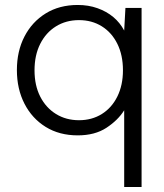

<svg xmlns="http://www.w3.org/2000/svg" viewBox="-20 -533 660 773"><path d="M480 220V-89Q455 -49 408.5 -18.5Q362 12 293 12Q219 12 164 -22Q109 -56 78.5 -115.5Q48 -175 48 -251Q48 -327 78.5 -386Q109 -445 164 -479Q219 -513 293 -513Q336 -513 372.5 -500Q409 -487 436 -464.5Q463 -442 480 -410L485 -501H550V220ZM298 -49Q350 -49 390 -74Q430 -99 452.5 -144.5Q475 -190 475 -250Q475 -311 452.5 -356.5Q430 -402 390 -427Q350 -452 298 -452Q246 -452 205.5 -427Q165 -402 142 -356.5Q119 -311 119 -250Q119 -189 142 -144Q165 -99 205.5 -74Q246 -49 298 -49Z"/></svg>

Font: DM Sans 18pt Light
Style: Regular
Weight: 300
Designer: Colophon Foundry, Jonny Pinhorn
Foundry: Colophon Foundry
Version: Version 4.004;gftools[0.9.30]